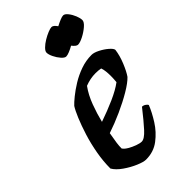

<svg xmlns="http://www.w3.org/2000/svg" viewBox="-220 -783 852 852"><g transform="rotate(-45 206.0 -356.5)"><path d="M164 0Q149 0 120.5 -12Q92 -24 64 -43.5Q36 -63 24 -84Q24 -129 32.5 -176.5Q41 -224 54.5 -267Q68 -310 82 -343.5Q96 -377 107 -394Q117 -405 138.5 -422.5Q160 -440 189 -458Q218 -476 252 -488Q286 -500 321 -500Q336 -500 357.5 -489Q379 -478 395 -464Q411 -450 412 -441Q408 -409 393.5 -373.5Q379 -338 365 -318Q347 -299 309 -276.5Q271 -254 224.5 -233Q178 -212 133 -197Q127 -164 124.5 -145.5Q122 -127 122 -112Q128 -102 144 -92.5Q160 -83 178 -76.5Q196 -70 207 -70Q224 -70 250.5 -99Q277 -128 317 -179Q326 -179 334 -173.5Q342 -168 344 -163Q331 -130 307 -92Q283 -54 247.5 -27Q212 0 164 0ZM144 -257Q196 -275 241 -295Q286 -315 314 -336Q316 -356 316 -374Q316 -388 314.5 -402Q313 -416 309 -427Q295 -430 276 -430Q243 -430 210 -417Q186 -384 170 -341Q154 -298 144 -257ZM237 -574Q228 -574 216 -587.5Q204 -601 195.5 -618.5Q187 -636 187 -648Q187 -657 198.5 -668.5Q210 -680 226.5 -690Q243 -700 259 -706.5Q275 -713 283 -713Q294 -713 307 -694Q322 -702 335.5 -707.5Q349 -713 356 -713Q366 -713 377 -699Q388 -685 395 -667.5Q402 -650 402 -638Q402 -626 384.5 -611Q367 -596 345.5 -585Q324 -574 311 -574Q301 -574 286 -593Q272 -585 258.5 -579.5Q245 -574 237 -574Z"/></g></svg>

Font: Texturina SemiBold
Style: Italic
Weight: 600
Italic angle: -11°
Designer: Guillermo Torres Carreño
Foundry: Omnibus-Type
Version: Version 1.002; ttfautohint (v1.8.3)